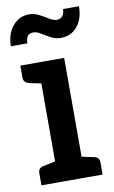

<svg xmlns="http://www.w3.org/2000/svg" viewBox="-83 -762 479 807"><g transform="rotate(-10 156.5 -358.5)"><path d="M101 0V-511H214V0ZM27 0V-52Q27 -64 33.5 -70.5Q40 -77 52 -79L115 -92L127 0ZM188 0 200 -92 263 -79Q275 -77 281.5 -70.5Q288 -64 288 -52V0ZM127 -511 115 -419 52 -432Q40 -435 33.5 -441.5Q27 -448 27 -460V-511ZM211 -674Q226 -674 235 -683Q244 -692 245 -714H313Q313 -662 286.5 -629Q260 -596 215 -596Q194 -596 174 -606.5Q154 -617 136.5 -628Q119 -639 105 -639Q89 -639 81 -629.5Q73 -620 72 -598H2Q2 -649 29.5 -683Q57 -717 101 -717Q122 -717 142 -706.5Q162 -696 180 -685Q198 -674 211 -674Z"/></g></svg>

Font: Aleo SemiBold
Style: Regular
Weight: 600
Designer: Alessio Laiso
Foundry: Alessio Laiso
Version: Version 2.001;gftools[0.9.29]